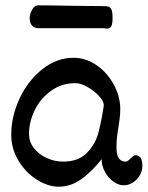

<svg xmlns="http://www.w3.org/2000/svg" viewBox="-20 -686 552 717"><path d="M511.7 -65.4Q511.7 -48.8 502.4 -32.2Q493.2 -15.6 477.1 -4.9Q460.9 5.9 441.4 5.9Q422.4 5.9 403.1 -8.1Q383.8 -22 371.6 -44.7Q359.4 -67.4 359.4 -91.3Q322.8 -44.9 283.4 -16.8Q244.1 11.2 199.7 11.2Q159.2 11.2 117.4 -15.1Q75.7 -41.5 48.8 -86.2Q22 -130.9 22 -182.6Q22 -252.4 53.7 -319.3Q85.4 -386.2 138.9 -428.2Q192.4 -470.2 254.4 -470.2Q301.3 -470.2 341.6 -441.9Q381.8 -413.6 405.5 -368.9Q429.2 -324.2 429.2 -278.3Q429.2 -258.8 426.3 -239.3Q423.3 -219.7 422.9 -214.8Q418.9 -191.9 417 -174.3Q415 -156.7 415 -136.2Q415 -107.4 423.6 -95Q432.1 -82.5 449.2 -82.5Q453.6 -82.5 458.3 -85.9Q462.9 -89.4 469.2 -95.7Q470.2 -96.7 474.9 -100.8Q479.5 -105 483.4 -106.4Q498.5 -106.4 505.1 -96.7Q511.7 -86.9 511.7 -65.4ZM367.7 -293Q367.7 -308.1 349.6 -327.6Q331.5 -347.2 306.4 -361.3Q281.2 -375.5 261.2 -375.5Q210.9 -375.5 171.4 -347.4Q131.8 -319.3 110.1 -275.4Q88.4 -231.4 88.4 -186Q88.4 -156.2 106.9 -132.6Q125.5 -108.9 155 -95.7Q184.6 -82.5 215.3 -82.5Q272.5 -82.5 303.7 -114.3Q335 -146 346.4 -186.8Q357.9 -227.5 367.7 -293ZM400.4 -620.1Q400.4 -595.7 395.3 -587.4Q390.1 -579.1 379.4 -579.1Q377 -579.1 373.5 -579.8Q370.1 -580.6 366.7 -580.6H125Q107.9 -580.6 99.4 -590.8Q90.8 -601.1 90.8 -616.7Q90.8 -634.8 100.3 -650.4Q109.9 -666 121.1 -666Q178.2 -666 238.3 -664.6Q258.3 -664.6 298.8 -663.8Q339.4 -663.1 371.6 -663.1Q381.8 -663.1 387.9 -659.9Q394 -656.7 397.2 -647.5Q400.4 -638.2 400.4 -620.1Z"/></svg>

Font: Dekko
Style: Regular
Weight: 400
Designer: Multiple
Foundry: Sorkin Type
Version: Version 2.001